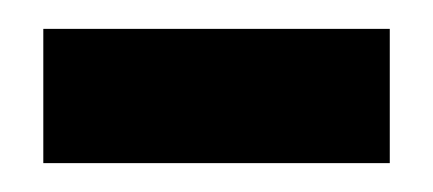

<svg xmlns="http://www.w3.org/2000/svg" viewBox="-20 -620 300 133"><path d="M10 -507V-600H250V-507Z"/></svg>

Font: Karantina
Style: Regular
Weight: 400
Designer: Rony Koch
Foundry: Rony Koch
Version: Version 1.000; ttfautohint (v1.8.3)